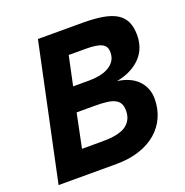

<svg xmlns="http://www.w3.org/2000/svg" viewBox="-123 -787 866 899"><g transform="rotate(-20 310.5 -338.0)"><path d="M441.9 -363.8Q472.7 -359.9 498 -348.9Q523.4 -337.9 541.3 -320.3Q559.1 -302.7 569.1 -279.1Q579.1 -255.4 579.1 -226.1Q579.1 -177.7 561 -136.5Q543 -95.2 508.1 -64.7Q473.1 -34.2 422.1 -17.1Q371.1 0 305.2 0H18.1L161.1 -675.8H381.8Q441.4 -675.8 483.6 -668.5Q525.9 -661.1 552.5 -644.5Q579.1 -627.9 591.6 -600.8Q604 -573.7 604 -534.2Q604 -505.4 595.2 -478.5Q586.4 -451.7 566.9 -429.2Q547.4 -406.7 516.6 -389.6Q485.8 -372.6 441.9 -363.8ZM321.8 -411.1Q344.7 -411.1 368.9 -415.3Q393.1 -419.4 413.1 -429.7Q433.1 -439.9 446 -457.5Q459 -475.1 459 -502Q459 -516.1 453.9 -526.4Q448.7 -536.6 436.8 -543.2Q424.8 -549.8 405.3 -553Q385.7 -556.2 356.9 -556.2H271L240.2 -411.1ZM271 -122.1Q284.7 -122.1 302.2 -122.6Q319.8 -123 337.9 -125.7Q356 -128.4 373.3 -134.3Q390.6 -140.1 404.1 -151.1Q417.5 -162.1 425.8 -179Q434.1 -195.8 434.1 -220.2Q434.1 -241.2 427 -254.9Q419.9 -268.6 404.5 -276.6Q389.2 -284.7 364.5 -287.8Q339.8 -291 305.2 -291H213.9L179.2 -122.1Z"/></g></svg>

Font: Clear Sans
Style: Bold Italic
Weight: 700
Italic angle: -12°
Foundry: Intel Corporation
Version: Version 1.00